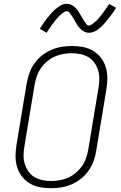

<svg xmlns="http://www.w3.org/2000/svg" viewBox="-20 -986 640 1014"><path d="M249 8Q219 8 190 2.5Q161 -3 137 -17.5Q113 -32 96 -54Q79 -76 70.5 -103.5Q62 -131 62 -160.5Q62 -190 67 -220L121 -546Q126 -573 135 -599.5Q144 -626 161 -650Q178 -674 201 -692.5Q224 -711 250.5 -722.5Q277 -734 305 -738.5Q333 -743 360 -743Q390 -743 419 -737.5Q448 -732 472 -717.5Q496 -703 513 -681Q530 -659 538.5 -631.5Q547 -604 547 -574.5Q547 -545 542 -515L488 -189Q484 -162 474.5 -135.5Q465 -109 448 -85Q431 -61 408 -42.5Q385 -24 358.5 -12.5Q332 -1 304 3.5Q276 8 249 8ZM250 -30Q272 -30 295 -34Q318 -38 339.5 -47.5Q361 -57 380 -73Q399 -89 413 -109Q427 -129 434.5 -151Q442 -173 446 -195L500 -521Q504 -545 504.5 -568.5Q505 -592 498.5 -613.5Q492 -635 479.5 -653.5Q467 -672 448 -683.5Q429 -695 406 -700Q383 -705 359 -705Q337 -705 314 -701Q291 -697 269.5 -687.5Q248 -678 229 -662Q210 -646 196 -626Q182 -606 174.5 -584Q167 -562 163 -540L109 -214Q105 -190 104.5 -166.5Q104 -143 110.5 -121.5Q117 -100 129.5 -81.5Q142 -63 161 -51.5Q180 -40 203 -35Q226 -30 250 -30ZM450 -813Q442 -813 435 -815Q428 -817 422 -820.5Q416 -824 410.5 -828.5Q405 -833 400 -838.5Q395 -844 391 -849.5Q387 -855 383.5 -861Q380 -867 376.5 -873.5Q373 -880 369 -886.5Q365 -893 361 -899.5Q357 -906 353.5 -911Q350 -916 345.5 -921.5Q341 -927 333 -927Q329 -927 324.5 -925Q320 -923 316.5 -921Q313 -919 309 -915.5Q305 -912 300.5 -908Q296 -904 293.5 -902Q291 -900 288.5 -897Q286 -894 283.5 -891Q281 -888 278 -885Q275 -882 272.5 -878.5Q270 -875 267 -871Q264 -867 260.5 -863Q257 -859 254 -854.5Q251 -850 247.5 -845Q244 -840 240.5 -835Q237 -830 233.5 -824.5Q230 -819 226 -813L190 -834Q196 -843 201.5 -851.5Q207 -860 212.5 -868Q218 -876 223.5 -883Q229 -890 234.5 -896.5Q240 -903 244.5 -908.5Q249 -914 253.5 -919Q258 -924 263 -929Q268 -934 275 -939.5Q282 -945 288 -949.5Q294 -954 301.5 -958Q309 -962 317 -964Q325 -966 333 -966Q341 -966 347.5 -964Q354 -962 360.5 -958.5Q367 -955 372.5 -950.5Q378 -946 383 -940.5Q388 -935 392 -929Q396 -923 399.5 -917Q403 -911 406.5 -905Q410 -899 414 -892Q418 -885 422 -879Q426 -873 429.5 -868Q433 -863 437.5 -857Q442 -851 450 -851Q454 -851 458.5 -853.5Q463 -856 466 -858Q469 -860 473 -863Q477 -866 482 -870.5Q487 -875 489.5 -877Q492 -879 494.5 -882Q497 -885 499 -887.5Q501 -890 504.5 -893.5Q508 -897 510.5 -900.5Q513 -904 516 -908Q519 -912 522 -916Q525 -920 528.5 -924.5Q532 -929 535.5 -934Q539 -939 542.5 -944Q546 -949 549.5 -954.5Q553 -960 557 -965L593 -945Q587 -935 581 -926.5Q575 -918 570 -910.5Q565 -903 559 -896Q553 -889 548 -882.5Q543 -876 538 -870Q533 -864 528.5 -859Q524 -854 519.5 -849.5Q515 -845 508 -839Q501 -833 495 -828.5Q489 -824 481 -820.5Q473 -817 465.5 -815Q458 -813 450 -813Z"/></svg>

Font: Iosevka Aile Extralight
Style: Italic
Weight: 200
Italic angle: -9°
Designer: Belleve Invis
Foundry: Belleve Invis
Version: Version 31.1.0; ttfautohint (v1.8.4)